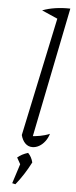

<svg xmlns="http://www.w3.org/2000/svg" viewBox="-62 -764 397 1003"><g transform="rotate(5 136.5 -262.5)"><path d="M210 -670 119 -710Q150 -722 187.5 -727.5Q225 -733 265 -732ZM122 -22 109 -50Q138 -51 165 -56Q192 -61 216 -71Q209 -48 195.5 -30.5Q182 -13 165 -3.5Q148 6 130 6Q108 6 92.5 -9.5Q77 -25 70 -52L211 -717L265 -732ZM42 203 77 94 137 86Q102 154 59 207ZM84 117 56 67Q78 48 111 38Q130 57 137 86Z"/></g></svg>

Font: Piazzolla Thin ExtraLight
Style: Italic
Weight: 250
Italic angle: -11.3°
Version: Version 2.005